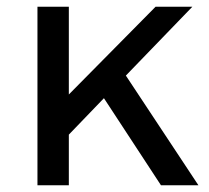

<svg xmlns="http://www.w3.org/2000/svg" viewBox="-20 -549 618 569"><path d="M457 0 288 -258 184 -150V0H91V-529H184V-269L441 -529H550L353 -325L568 0Z"/></svg>

Font: Montserrat arm
Style: Regular
Weight: 400
Designer: Julieta Ulanovsky
Foundry: Julieta Ulanovsky
Version: Version 6.000;PS 006.000;hotconv 1.0.88;makeotf.lib2.5.64775